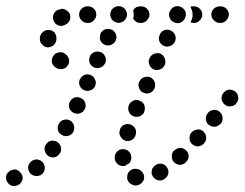

<svg xmlns="http://www.w3.org/2000/svg" viewBox="-47 -589 810 636"><path d="M-27 0Q-27 11 -19 19Q-11 28 0 27Q11 27 20 19Q28 11 28 0Q28 -11 19 -19Q11 -28 0 -28V-27Q-11 -27 -19 -19Q-28 -11 -27 0ZM430 4Q431 -1 430 -7Q429 -12 426 -17Q423 -21 419 -24Q414 -28 409 -29H408Q397 -32 387 -26Q377 -20 375 -9Q374 -3 374 2Q375 8 378 12Q381 17 386 20Q390 23 395 24L396 25Q408 27 417 21Q427 15 430 4ZM507 -33Q502 -43 491 -46Q480 -49 470 -43L469 -42Q464 -40 461 -35Q457 -31 456 -26Q455 -20 455 -15Q456 -10 459 -5Q465 5 476 8Q487 11 496 5L497 4Q507 -1 510 -12Q513 -23 507 -33ZM53 -15Q61 -7 72 -6Q83 -5 92 -12Q96 -16 99 -21Q101 -26 101 -31Q102 -37 100 -42Q98 -47 95 -51Q91 -55 86 -58Q81 -60 76 -61Q70 -61 65 -59Q60 -58 56 -54Q47 -46 46 -35Q46 -24 53 -15ZM333 -67V-68Q333 -73 335 -78Q337 -83 341 -87Q345 -91 350 -93Q355 -95 360 -95Q372 -95 380 -87Q388 -79 388 -67V-66Q388 -61 386 -56Q384 -51 380 -47Q377 -46 375 -45Q372 -43 370 -41Q367 -40 365 -39Q362 -39 360 -39Q349 -39 341 -47Q333 -55 333 -67ZM570 -90Q562 -99 551 -99Q540 -99 531 -91H530Q522 -83 522 -72Q522 -60 529 -52Q537 -44 549 -43Q560 -43 568 -51L569 -52Q577 -59 578 -71Q578 -82 570 -90ZM106 -111Q102 -107 101 -101Q100 -96 101 -91Q102 -85 105 -81Q108 -76 112 -73Q121 -66 133 -68Q144 -70 150 -80H151Q157 -89 155 -100Q153 -111 144 -118Q140 -121 134 -122Q129 -124 123 -123Q118 -122 113 -119Q109 -116 106 -111ZM627 -153Q623 -157 618 -159Q612 -161 607 -160Q602 -160 597 -157Q592 -155 588 -151L587 -150Q580 -142 581 -130Q581 -119 590 -111Q594 -108 599 -106Q604 -104 610 -104Q615 -105 620 -107Q625 -110 629 -114V-115Q637 -123 636 -134Q635 -146 627 -153ZM368 -123Q379 -120 389 -125Q399 -131 402 -141V-142Q406 -153 401 -163Q395 -174 384 -177Q373 -180 363 -175Q353 -170 350 -159V-158Q346 -147 352 -137Q357 -127 368 -123ZM148 -179Q142 -169 145 -158Q148 -147 158 -142Q168 -136 179 -139Q190 -142 196 -152V-153Q201 -163 198 -173Q195 -184 185 -190Q175 -195 164 -192Q153 -189 148 -179ZM680 -219Q676 -223 671 -224Q666 -226 660 -225Q655 -224 650 -222Q645 -219 642 -215L641 -214Q634 -205 635 -194Q636 -182 645 -175Q650 -172 655 -170Q660 -169 665 -169Q671 -170 676 -173Q680 -175 684 -180H685Q692 -189 690 -201Q689 -212 680 -219ZM395 -204Q400 -202 405 -202Q411 -202 416 -204Q421 -206 425 -210Q429 -213 431 -218V-220Q435 -230 431 -241Q427 -251 416 -255Q411 -258 406 -258Q400 -258 395 -256Q390 -253 386 -250Q382 -246 380 -241V-240Q375 -229 380 -219Q384 -208 395 -204ZM197 -215Q208 -210 218 -214Q229 -217 234 -228Q239 -238 235 -249Q231 -260 221 -264Q211 -269 200 -266Q189 -262 184 -251Q179 -241 183 -230Q187 -220 197 -215ZM742 -268Q741 -274 739 -278Q736 -283 732 -286Q722 -293 711 -292Q700 -290 693 -281L692 -280Q689 -276 688 -271Q686 -265 687 -260Q688 -255 691 -250Q694 -245 698 -242Q707 -235 718 -237Q730 -238 736 -247L737 -248Q740 -252 742 -258Q743 -263 742 -268ZM428 -282Q438 -277 449 -281Q460 -285 464 -295L465 -296Q469 -307 465 -318Q461 -328 451 -333Q441 -337 430 -333Q419 -329 415 -319L414 -318Q409 -308 414 -297Q418 -286 428 -282ZM218 -326H217Q213 -315 217 -305Q222 -294 232 -290Q237 -288 243 -288Q248 -288 253 -290Q258 -292 262 -295Q266 -299 268 -304Q273 -315 268 -325Q264 -336 254 -340Q243 -345 233 -341Q222 -336 218 -326ZM462 -359Q473 -355 483 -359Q494 -363 498 -373L499 -374Q503 -385 499 -395Q495 -406 485 -411Q474 -415 464 -411Q453 -407 448 -396V-395Q443 -385 448 -374Q452 -364 462 -359ZM146 -415Q140 -414 136 -411Q132 -408 129 -403Q123 -393 125 -382Q128 -371 138 -365Q139 -364 141 -363Q145 -361 151 -360Q156 -359 162 -361Q167 -362 171 -365Q175 -369 178 -373Q184 -383 181 -394Q178 -405 168 -411Q167 -411 167 -412Q162 -415 157 -416Q151 -416 146 -415ZM264 -366Q275 -361 285 -365Q296 -369 301 -379Q306 -390 302 -400Q298 -411 288 -416Q283 -418 277 -418Q272 -419 267 -417Q261 -415 257 -411Q253 -408 251 -403V-402Q246 -392 250 -381Q254 -371 264 -366ZM133 -482Q129 -486 124 -488Q119 -490 113 -490Q108 -490 103 -488Q98 -486 94 -482Q90 -479 88 -474Q85 -469 85 -463Q85 -461 85 -460Q85 -448 94 -440Q102 -432 113 -432Q119 -433 124 -435Q129 -437 132 -441Q136 -445 138 -450Q140 -455 140 -460Q140 -461 140 -462Q140 -468 138 -473Q136 -478 133 -482ZM496 -437Q506 -432 517 -437Q528 -441 532 -451L533 -452Q535 -457 535 -463Q535 -468 533 -473Q531 -478 527 -482Q523 -486 518 -488Q508 -493 497 -489Q487 -485 482 -474V-473Q477 -463 481 -452Q486 -441 496 -437ZM285 -456Q287 -451 291 -447Q294 -443 299 -441Q310 -436 320 -440Q331 -444 336 -454Q341 -465 337 -475Q333 -486 323 -491Q318 -493 312 -493Q307 -494 302 -492Q296 -490 292 -486Q288 -483 286 -478V-477Q284 -473 284 -467Q283 -462 285 -456ZM184 -522Q186 -527 186 -532Q186 -538 184 -543Q181 -548 178 -551Q174 -555 169 -557Q164 -560 158 -560Q153 -559 148 -557Q146 -557 144 -556Q134 -551 130 -541Q126 -530 131 -520Q135 -509 146 -505Q157 -501 167 -506Q168 -506 169 -507Q174 -509 178 -513Q181 -516 184 -522ZM530 -515Q540 -510 551 -514Q561 -519 566 -529V-530Q571 -540 567 -551Q562 -562 552 -566Q541 -571 531 -567Q520 -562 516 -552L515 -551Q511 -540 515 -530Q519 -519 530 -515ZM334 -516Q345 -511 355 -515Q366 -519 371 -529Q376 -540 372 -550Q368 -561 358 -566Q347 -571 337 -567Q326 -563 321 -553V-552Q316 -542 320 -531Q324 -521 334 -516ZM272 -541Q272 -552 264 -560Q256 -568 245 -568H242Q231 -568 223 -560Q215 -552 215 -541Q215 -530 223 -522Q231 -513 242 -513H245Q256 -513 264 -522Q272 -530 272 -541ZM418 -568H420Q432 -568 440 -560Q448 -552 448 -541Q448 -530 440 -522Q432 -513 420 -513H418Q410 -513 404 -517Q398 -521 394 -527Q396 -532 396 -538Q396 -547 394 -555Q398 -561 404 -565Q410 -568 418 -568ZM587 -521 586 -520Q585 -517 584 -515Q586 -514 588 -514Q591 -513 593 -513H596Q607 -513 615 -522Q623 -530 623 -541Q623 -552 615 -560Q607 -568 596 -568H593Q591 -568 588 -568Q586 -568 584 -567Q586 -563 587 -559Q591 -550 591 -539Q591 -530 587 -521ZM711 -541Q711 -552 703 -560Q695 -568 684 -568H681Q670 -568 661 -560Q653 -552 653 -541Q653 -530 661 -522Q670 -513 681 -513H684Q695 -513 703 -522Q711 -530 711 -541Z"/></svg>

Font: FRB American Cursive Guidelines Dotted Ultra
Style: Bold Italic
Weight: 1000
Italic angle: -25°
Version: Version 2.0;Modular Font Editor K font №1